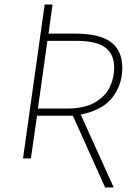

<svg xmlns="http://www.w3.org/2000/svg" viewBox="-20 -702 618 851"><path d="M338 -194 484 129H446L303 -189H144L117 0H82L178 -682H213L195 -553H314Q421 -553 471.5 -515.5Q522 -478 522 -401Q522 -327 478.5 -270.5Q435 -214 338 -194ZM279 -221Q354 -221 400.5 -248Q447 -275 466.5 -316Q486 -357 486 -402Q486 -462 446.5 -491.5Q407 -521 318 -521H190L148 -221Z"/></svg>

Font: FiraGO UltraLight
Style: Italic
Weight: 200
Italic angle: -8°
Designer: bBox Type GmbH
Foundry: bBox Type GmbH
Version: Version 1.001